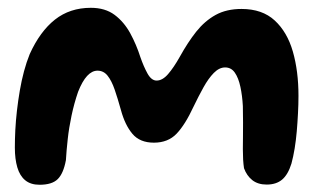

<svg xmlns="http://www.w3.org/2000/svg" viewBox="-20 -474 839 504"><path d="M84 11Q60.5 11 46.2 -0.8Q32 -12.5 25.5 -34.5Q19 -56.5 19 -86.5Q19 -108 20.2 -132.8Q21.5 -157.5 24.5 -183.8Q27.5 -210 32 -236.2Q36.5 -262.5 43 -286.8Q49.5 -311 58 -332Q85 -391.5 124.2 -422.5Q163.5 -453.5 218.5 -453.5Q256 -453.5 280.8 -435Q305.5 -416.5 321.8 -386.8Q338 -357 348.5 -324Q357 -299.5 367.2 -281Q377.5 -262.5 391 -262.5Q406.5 -262.5 421.2 -279.5Q436 -296.5 452 -325Q473 -363 495.2 -391Q517.5 -419 546 -434.8Q574.5 -450.5 614 -450.5Q668.5 -450.5 701.2 -420.2Q734 -390 748.8 -338.5Q763.5 -287 763.5 -222.5Q763.5 -200 762.2 -176.2Q761 -152.5 759 -129.2Q757 -106 753.5 -84.5Q750 -63 745 -44.5Q736 -15.5 720.5 -2.5Q705 10.5 680 10.5Q657 10.5 642.2 -1.2Q627.5 -13 620.5 -32.5Q619 -42.5 618.2 -55Q617.5 -67.5 617.5 -82.5Q617.5 -97.5 617.8 -115Q618 -132.5 618 -152.8Q618 -173 617.5 -195.5Q616 -223 611 -246.2Q606 -269.5 596.5 -283.2Q587 -297 571 -297Q555.5 -297 541.2 -282.5Q527 -268 514 -244.5Q501 -221 488 -194Q466 -146.5 443.5 -123Q421 -99.5 384 -99.5Q347 -99.5 327.5 -122.8Q308 -146 297.5 -185Q289 -215.5 281 -238.8Q273 -262 262.5 -275.2Q252 -288.5 236 -288.5Q221.5 -288.5 208.8 -274.8Q196 -261 185 -233Q174.5 -202.5 167.8 -170.5Q161 -138.5 157.8 -108.8Q154.5 -79 153 -53.5Q146.5 -18.5 131.5 -3.8Q116.5 11 84 11Z"/></svg>

Font: Gluten Thin Medium
Style: Regular
Weight: 500
Version: Version 1.300